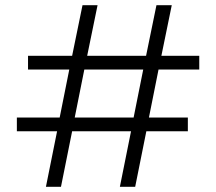

<svg xmlns="http://www.w3.org/2000/svg" viewBox="-20 -720 832 740"><path d="M298 -700H356L316 -505H543L583 -700H642L602 -505H748V-452H591L554 -267H704V-214H544L501 0H442L485 -214H258L215 0H157L200 -214H45V-267H210L247 -452H88V-505H258ZM268 -267H495L532 -452H305Z"/></svg>

Font: Albert Sans Light
Style: Regular
Weight: 300
Designer: Andreas Rasmussen
Foundry: a.Foundry
Version: Version 1.025